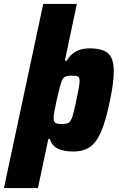

<svg xmlns="http://www.w3.org/2000/svg" viewBox="-65 -763 608 977"><path d="M155 -743H326L265 -454H274Q312 -517 390 -517Q456 -517 485 -491.5Q514 -466 514 -401Q514 -345 495 -253Q474 -150 450 -94Q426 -38 392.5 -15Q359 8 308 8Q260 8 229.5 -6.5Q199 -21 189 -56H181L128 194H-45ZM324 -255Q340 -328 340 -351Q340 -369 331.5 -373.5Q323 -378 299 -378Q277 -378 265.5 -372Q254 -366 248 -347Q239 -324 223.5 -254.5Q208 -185 208 -163Q208 -144 216.5 -138Q225 -132 248 -132Q274 -132 284.5 -138.5Q295 -145 303 -168.5Q311 -192 324 -255Z"/></svg>

Font: Saira Semi Condensed ExtraBold
Style: Italic
Weight: 800
Width: 4
Italic angle: -12°
Designer: Hector Gatti with collaboration of the Omnibus-Type team
Foundry: Omnibus-Type
Version: Version 1.001; ttfautohint (v1.8)